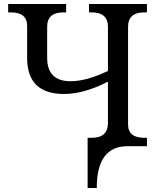

<svg xmlns="http://www.w3.org/2000/svg" viewBox="-20 -734 796 964"><path d="M522 -324.2Q402.3 -262.2 301.8 -262.2Q116.2 -262.2 116.2 -442.9V-604Q116.2 -671.9 34.2 -671.9H21V-713.9H312V-671.9H298.8Q216.8 -671.9 216.8 -600.1V-443.8Q216.8 -326.2 334 -326.2Q414.6 -326.2 522 -377.9V-600.1Q522 -671.9 439.9 -671.9H426.8V-713.9H717.8V-671.9H705.1Q623 -671.9 623 -600.1V-108.9Q623 -42 705.1 -42H717.8V0H620.1Q465.8 0 465.8 210H419.9V-42H439.9Q520.5 -42 522 -113.8Z"/></svg>

Font: Noto Serif
Style: Regular
Weight: 400
Designer: Monotype Design team
Foundry: Monotype Imaging Inc.
Version: Version 1.02